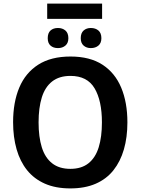

<svg xmlns="http://www.w3.org/2000/svg" viewBox="-20 -1040 784 1070"><path d="M549 -1020V-935H243V-1020ZM303 -884Q328 -884 344.5 -870Q361 -856 361 -827Q361 -800 344.5 -786Q328 -772 303 -772Q277 -772 261.5 -786Q246 -800 246 -827Q246 -856 261.5 -870Q277 -884 303 -884ZM486 -884Q512 -884 528.5 -870Q545 -856 545 -827Q545 -800 528.5 -786Q512 -772 486 -772Q462 -772 446 -786Q430 -800 430 -827Q430 -856 446 -870Q462 -884 486 -884ZM690 -358Q690 -275 670.5 -207.5Q651 -140 612 -91Q573 -42 513 -16Q453 10 372 10Q290 10 230 -16.5Q170 -43 131 -91.5Q92 -140 72.5 -208Q53 -276 53 -359Q53 -470 87.5 -552Q122 -634 193 -679.5Q264 -725 373 -725Q481 -725 551 -679.5Q621 -634 655.5 -551.5Q690 -469 690 -358ZM195 -358Q195 -277 213 -219Q231 -161 270.5 -130Q310 -99 372 -99Q434 -99 473 -130Q512 -161 530 -219Q548 -277 548 -358Q548 -479 507 -548Q466 -617 373 -617Q310 -617 270.5 -586Q231 -555 213 -497Q195 -439 195 -358Z"/></svg>

Font: Noto Sans Display SemiBold
Style: Regular
Weight: 600
Designer: Monotype Design Team
Foundry: Monotype Imaging Inc.
Version: Version 2.003